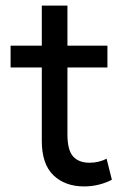

<svg xmlns="http://www.w3.org/2000/svg" viewBox="-20 -654 463 689"><path d="M282 15Q213.5 15 171.8 -25Q130 -65 130 -148.5V-634H222V-490H365.5V-412H222V-171.5Q222 -115.5 242.2 -92.8Q262.5 -70 301.5 -70Q319 -70 334.8 -74Q350.5 -78 362.5 -84.5L381.5 -9Q361 2 335 8.5Q309 15 282 15ZM18 -412V-490H144V-412Z"/></svg>

Font: Geologica Roman Light
Style: Regular
Weight: 300
Designer: Sindre Bremnes, Frode Helland
Foundry: Monokrom Skriftforlag AS
Version: Version 1.010;gftools[0.9.28]